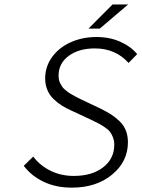

<svg xmlns="http://www.w3.org/2000/svg" viewBox="-20 -840 643 872"><path d="M381.8 -710 491.2 -819.8H562L433.1 -710ZM306.2 12.2Q234.4 12.2 178.7 -14.2Q123 -40.5 87.9 -86.9L130.9 -128.9Q161.6 -87.9 209.5 -64.5Q257.3 -41 314.9 -41Q397.9 -41 448.5 -80.1Q499 -119.1 499 -183.1Q499 -201.2 492.9 -216.6Q486.8 -231.9 479 -241.9Q471.2 -252 454.6 -262.9Q438 -273.9 427.2 -279.5Q416.5 -285.2 394 -295.9L301.8 -338.9Q278.8 -349.1 260.7 -360.6Q242.7 -372.1 224.1 -389.4Q205.6 -406.7 195.3 -430.9Q185.1 -455.1 185.1 -483.9Q185.1 -537.1 216.3 -580.6Q247.6 -624 300.8 -647.9Q354 -671.9 418 -671.9Q478 -671.9 525.9 -650.6Q573.7 -629.4 603 -594.2L564 -554.2Q504.4 -620.1 411.1 -620.1Q337.9 -620.1 292 -586.2Q246.1 -552.2 246.1 -497.1Q246.1 -486.8 247.8 -477.8Q249.5 -468.8 254.2 -460.4Q258.8 -452.1 262.7 -446Q266.6 -439.9 274.9 -433.1Q283.2 -426.3 287.8 -422.4Q292.5 -418.5 303.5 -412.4Q314.5 -406.2 318.6 -403.8Q322.8 -401.4 335.2 -395Q347.7 -388.7 351.1 -387.2L439.9 -345.2Q467.8 -331.1 486.6 -318.8Q505.4 -306.6 523.9 -288.6Q542.5 -270.5 551.8 -246.8Q561 -223.1 561 -193.8Q561 -106.4 489.3 -47.1Q417.5 12.2 306.2 12.2Z"/></svg>

Font: Office Code Pro Light Italic
Style: Regular
Weight: 300
Italic angle: -9°
Designer: Nathan Rutzky & Paul D. Hunt
Foundry: Adobe Systems Incorporated
Version: Version 1.004;PS 001.004;hotconv 1.0.70;makeotf.lib2.5.58329